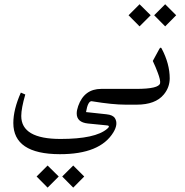

<svg xmlns="http://www.w3.org/2000/svg" viewBox="-20 -483 856 886"><path d="M317.9 280.8 368.7 331.5 317.9 382.8 267.1 331.5ZM199.7 280.8 251 331.5 199.7 382.8 148.9 331.5ZM78.1 52.2Q78.1 158.2 259.3 158.2Q420.4 158.2 474.6 111.3Q482.4 105 482.4 100.6Q482.4 96.7 475.8 95.9Q469.2 95.2 464.4 94.7L385.7 86.9Q334 81.5 334 40.5Q334 25.9 340.8 6.3Q368.7 -72.8 447.3 -72.8H574.7Q588.9 -72.8 588.9 -37.1V-34.7Q588.9 0 574.7 0H560.1Q499.5 0 405.3 -15.6Q403.8 -16.1 402.8 -16.1Q385.3 -16.1 377 34.2L471.7 44.4Q501.5 47.4 510.7 63Q526.4 88.9 503.4 127.4Q441.9 229 255.9 228.5Q41.5 228 41.5 84.5Q41.5 22.5 76.2 -55.7L96.7 -46.9Q78.1 17.1 78.1 52.2Z M570.8 -72.8H608.9Q713.4 -72.8 718.8 -99.1Q721.2 -112.8 708 -147.5Q698.7 -172.9 685.1 -201.7L714.8 -256.3Q721.2 -268.6 726.1 -258.8Q763.2 -188.5 763.2 -121.1Q762.7 -79.1 735.8 -46.9Q697.3 0 610.4 0H570.8Q542 0 542 -34.2V-38.1Q542 -72.8 570.8 -72.8ZM742.2 -463.4 793 -412.6 742.2 -361.3 691.4 -412.6ZM624 -463.4 675.3 -412.6 624 -361.3 573.2 -412.6Z"/></svg>

Font: Parastoo Print
Style: Print
Weight: 400
Foundry: Saber Rastikerdar (saber.rastikerdar@gmail.com)
Version: Version 1.0.0-alpha5